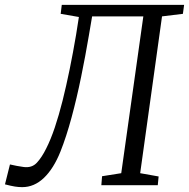

<svg xmlns="http://www.w3.org/2000/svg" viewBox="-54 -763 778 791"><path d="M325.5 -695.5 312 -616Q298 -533 280.2 -446.2Q262.5 -359.5 241 -279.8Q219.5 -200 195 -138.5Q167 -68.5 127 -30.2Q87 8 37.5 8Q22.5 8 7 5.5Q-8.5 3 -33.5 -3.5L-13 -85.5Q1.5 -82 15.5 -79.5Q29.5 -77 43.5 -75Q77.5 -70.5 98 -92.8Q118.5 -115 136.5 -151.5Q155 -188 171.8 -237.8Q188.5 -287.5 203.8 -348.2Q219 -409 233 -477.5Q247 -546 259.5 -620L271 -693L196 -706L200.5 -743H704.5L699.5 -706L613.5 -695.5L523.5 -49.5L599.5 -36L596 0H363.5L366.5 -37L445.5 -49.5L536.5 -695.5Z"/></svg>

Font: Merriweather 36pt Light
Style: Italic
Weight: 300
Italic angle: -7.8°
Version: Version 2.101